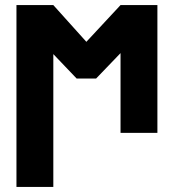

<svg xmlns="http://www.w3.org/2000/svg" viewBox="-20 -528 691 763"><path d="M323.2 -361.8 191.9 -507.8H45.4V214.8H191.9V-313L284.7 -215.8H361.8L459 -316.9V0H605.5V-507.8H459Z"/></svg>

Font: Giphurs ExtraBold
Style: Regular
Weight: 800
Version: Version 1.000